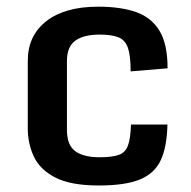

<svg xmlns="http://www.w3.org/2000/svg" viewBox="-20 -553 582 584"><path d="M280.8 11.2Q195.3 11.2 148.4 -12.9Q101.6 -37.1 83 -76.7Q64.5 -116.2 64.5 -162.6V-368.2Q64.5 -444.8 121.1 -488.8Q177.7 -532.7 278.8 -532.7Q346.7 -532.7 393.6 -516.4Q440.4 -500 465.1 -459.5Q489.7 -418.9 489.7 -345.2L377.4 -335.9Q377.4 -383.8 369.1 -407.5Q360.8 -431.2 340.3 -439.5Q319.8 -447.8 282.7 -447.8Q234.9 -447.8 209.2 -429.4Q183.6 -411.1 183.6 -367.2V-158.2Q183.6 -111.8 208.7 -93.3Q233.9 -74.7 282.7 -74.7Q320.8 -74.7 341.1 -81.8Q361.3 -88.9 369.1 -110.1Q377 -131.3 378.4 -174.3H489.3Q487.8 -106 468.8 -65.4Q449.7 -24.9 404.8 -6.8Q359.9 11.2 280.8 11.2Z"/></svg>

Font: Monda SemiBold
Style: Regular
Weight: 600
Designer: Vernon Adams
Foundry: Vernon Adams
Version: Version 2.200